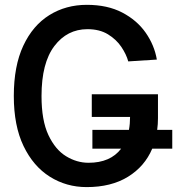

<svg xmlns="http://www.w3.org/2000/svg" viewBox="-20 -757 760 787"><path d="M686.1 -224.8V-147.7H604Q573.2 -74.6 504.4 -32.3Q435.7 9.9 335.2 9.9Q252.1 9.9 184.3 -32.7Q116.5 -75.3 76.5 -158.4Q36.6 -241.5 36.6 -363.6Q36.6 -486.5 75.5 -569.6Q114.3 -652.7 182.2 -695Q250 -737.2 335.9 -737.2Q420.5 -737.2 481 -705.6Q541.5 -674 577.2 -622.9Q612.9 -571.7 622.9 -512.8L505.7 -505.3Q497.9 -534.1 477.5 -564.6Q457 -595.2 422.6 -616.3Q388.1 -637.4 338.4 -637.4Q255.3 -637.4 202.8 -568.2Q150.2 -498.9 150.2 -363.3Q150.2 -263.5 178.4 -203.5Q206.7 -143.5 250.7 -116.7Q294.7 -89.8 343 -89.8Q432.5 -89.8 476.6 -147.7H358.7V-224.8H508.5Q513.1 -249.3 513.1 -277.7H356.2V-370.7H627.5V-272.4Q627.5 -247.9 624.3 -224.8Z"/></svg>

Font: Interface Medium
Style: Regular
Weight: 500
Designer: Rasmus Andersson
Foundry: rsms
Version: Version 1.8